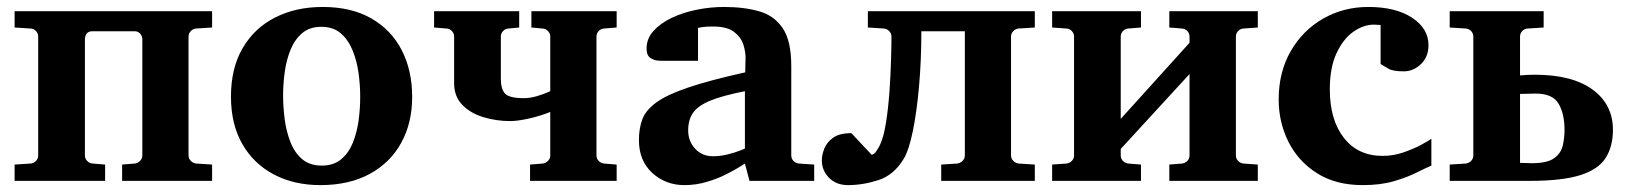

<svg xmlns="http://www.w3.org/2000/svg" viewBox="-20 -520 4688 552"><path d="M589.8 0H331.1V-46.9L367.2 -49.8Q376 -50.8 382.6 -57.4Q389.2 -64 389.2 -73.2V-407.2Q389.2 -416 383.1 -423.1Q377 -430.2 367.2 -430.2H246.1Q233.9 -430.2 229 -423.1Q224.1 -416 224.1 -407.2V-73.2Q224.1 -64 230.5 -57.4Q236.8 -50.8 246.1 -49.8L282.2 -46.9V0H22V-46.9L67.9 -49.8Q77.1 -50.8 83.5 -57.4Q89.8 -64 89.8 -73.2V-415Q89.8 -423.8 83.5 -430.7Q77.1 -437.5 67.9 -438L22 -440.9V-487.8H589.8V-440.9L543.9 -438Q535.2 -437.5 528.6 -430.7Q522 -423.8 522 -415V-73.2Q522 -64 528.6 -57.4Q535.2 -50.8 543.9 -49.8L589.8 -46.9Z M1165 -241.2Q1165 -166.5 1133.5 -109.4Q1102.1 -52.2 1043 -20Q983.9 12.2 900.9 12.2Q825.2 12.2 767.1 -18.6Q709 -49.3 676.5 -106.2Q644 -163.1 644 -242.2Q644 -324.2 677.7 -381.8Q711.4 -439.5 771 -469.7Q830.6 -500 907.7 -500Q990.2 -500 1047.6 -467Q1105 -434.1 1135 -375.7Q1165 -317.4 1165 -241.2ZM1015.6 -242.2Q1015.6 -273.9 1011 -308.8Q1006.3 -343.8 994.1 -374.3Q981.9 -404.8 960.2 -423.8Q938.5 -442.9 903.8 -442.9Q870.1 -442.9 848.6 -424.6Q827.1 -406.2 815.2 -376.7Q803.2 -347.2 798.6 -312.7Q793.9 -278.3 793.9 -246.1Q793.9 -213.9 798.3 -178.7Q802.7 -143.6 814.5 -112.8Q826.2 -82 848.1 -63Q870.1 -43.9 904.8 -43.9Q939 -43.9 960.7 -62Q982.4 -80.1 994.4 -109.6Q1006.3 -139.2 1011 -173.8Q1015.6 -208.5 1015.6 -242.2Z M1752.9 0H1503.9V-46.9L1540 -49.8Q1548.8 -50.8 1555.4 -57.4Q1562 -64 1562 -73.2V-198.2Q1535.2 -187 1501.7 -179.4Q1468.3 -171.9 1446.8 -171.9Q1407.7 -171.9 1370.6 -182.9Q1333.5 -193.8 1309.6 -218Q1285.6 -242.2 1285.6 -280.8V-415Q1285.6 -423.8 1279.3 -430.7Q1272.9 -437.5 1263.7 -438L1228 -440.9V-487.8H1472.7V-440.9L1441.9 -438Q1432.6 -437.5 1426.3 -430.7Q1419.9 -423.8 1419.9 -415V-293.9Q1419.9 -264.2 1431.9 -251Q1443.8 -237.8 1486.8 -237.8Q1503.4 -237.8 1523.2 -243.4Q1543 -249 1562 -257.8V-415Q1562 -423.8 1555.4 -430.7Q1548.8 -437.5 1540 -438L1507.8 -440.9V-487.8H1752.9V-440.9L1716.8 -438Q1707.5 -437.5 1701.2 -430.7Q1694.8 -423.8 1694.8 -415V-73.2Q1694.8 -64 1701.2 -57.4Q1707.5 -50.8 1716.8 -49.8L1752.9 -46.9Z M2320.8 0H2134.8L2121.6 -49.8Q2121.6 -49.8 2106.9 -40.5Q2092.3 -31.2 2067.6 -18.8Q2043 -6.3 2012 2.9Q1981 12.2 1947.8 12.2Q1893.6 12.2 1855.2 -22.9Q1816.9 -58.1 1816.9 -117.2Q1816.9 -150.9 1826.7 -177Q1836.4 -203.1 1866.7 -225.3Q1897 -247.6 1958.3 -268.3Q2019.5 -289.1 2122.6 -312Q2122.6 -323.2 2123 -337.2Q2123.5 -351.1 2123.5 -351.1Q2124 -370.1 2117.2 -391.6Q2110.4 -413.1 2090.1 -428.5Q2069.8 -443.8 2029.8 -443.8Q2009.3 -443.8 1998 -441.9Q1986.8 -439.9 1986.8 -439.9V-345.2H1883.8Q1883.8 -345.2 1872.6 -345.7Q1861.3 -346.2 1850.1 -353.3Q1838.9 -360.4 1838.9 -380.9Q1838.9 -408.7 1858.4 -430.7Q1877.9 -452.6 1910.4 -468.3Q1942.9 -483.9 1982.4 -491.9Q2022 -500 2061.5 -500Q2119.1 -500 2162.6 -487.5Q2206.1 -475.1 2230.5 -438.7Q2254.9 -402.3 2254.9 -330.1V-73.2Q2254.9 -64 2261.2 -57.4Q2267.6 -50.8 2276.9 -49.8L2320.8 -46.9ZM2121.6 -92.8V-257.8Q2057.1 -245.1 2021.7 -230.5Q1986.3 -215.8 1972.4 -195.6Q1958.5 -175.3 1958.5 -145Q1958.5 -114.3 1978.5 -92.5Q1998.5 -70.8 2029.8 -70.8Q2051.3 -70.8 2072.5 -76.2Q2093.8 -81.5 2107.7 -87.2Q2121.6 -92.8 2121.6 -92.8Z M2955.1 0H2686V-46.9L2731.9 -49.8Q2740.7 -50.8 2747.3 -57.4Q2753.9 -64 2753.9 -73.2V-430.2H2628.9Q2628.9 -347.2 2622.3 -272.7Q2615.7 -198.2 2604.5 -143.6Q2593.3 -88.9 2579.1 -64.9Q2550.8 -17.1 2506.1 -2.4Q2461.4 12.2 2418 12.2Q2384.3 12.2 2363.5 -8.8Q2342.8 -29.8 2342.8 -59.1Q2342.8 -74.7 2349.9 -92.8Q2356.9 -110.8 2375.2 -124Q2393.6 -137.2 2427.7 -137.2L2485.8 -75.2Q2492.7 -75.2 2499.8 -85.9Q2506.8 -96.7 2509.8 -103Q2520.5 -125.5 2527.1 -166.7Q2533.7 -208 2537.1 -255.6Q2540.5 -303.2 2541.7 -346.2Q2543 -389.2 2543 -415Q2543 -423.8 2536.4 -430.7Q2529.8 -437.5 2521 -438L2475.1 -440.9V-487.8H2955.1V-440.9L2908.7 -438Q2899.9 -437.5 2893.3 -430.7Q2886.7 -423.8 2886.7 -415V-73.2Q2886.7 -64 2893.3 -57.4Q2899.9 -50.8 2908.7 -49.8L2955.1 -46.9Z M3596.2 0H3341.8V-46.9L3377.9 -49.8Q3387.2 -50.8 3393.6 -57.4Q3399.9 -64 3399.9 -73.2V-307.1L3202.1 -91.8V-73.2Q3202.1 -64 3208.5 -57.4Q3214.8 -50.8 3224.1 -49.8L3260.3 -46.9V0H3004.9V-46.9L3045.9 -49.8Q3055.2 -50.8 3061.5 -57.4Q3067.9 -64 3067.9 -73.2V-415Q3067.9 -423.8 3061.5 -430.7Q3055.2 -437.5 3045.9 -438L3004.9 -440.9V-487.8H3260.3V-440.9L3224.1 -438Q3214.8 -437.5 3208.5 -430.7Q3202.1 -423.8 3202.1 -415V-178.2L3399.9 -397V-415Q3399.9 -423.8 3393.6 -430.7Q3387.2 -437.5 3377.9 -438L3341.8 -440.9V-487.8H3596.2V-440.9L3555.2 -438Q3545.9 -437.5 3539.6 -430.7Q3533.2 -423.8 3533.2 -415V-73.2Q3533.2 -64 3539.6 -57.4Q3545.9 -50.8 3555.2 -49.8L3596.2 -46.9Z M4095.2 -43.9Q4078.1 -36.6 4051.3 -23.2Q4024.4 -9.8 3986.6 1.2Q3948.7 12.2 3897.9 12.2Q3820.3 12.2 3766.4 -22Q3712.4 -56.2 3684.3 -112.3Q3656.2 -168.5 3656.2 -233.9Q3656.2 -313 3690.9 -373Q3725.6 -433.1 3784.2 -466.6Q3842.8 -500 3914.1 -500Q3992.7 -500 4039.8 -469Q4086.9 -438 4086.9 -390.1Q4086.9 -356.4 4065.2 -335.7Q4043.5 -314.9 4016.1 -314.9Q3984.9 -314.9 3972.2 -322.3Q3959.5 -329.6 3949.2 -335.9V-448.2Q3942.9 -448.2 3939.2 -448.7Q3935.5 -449.2 3930.2 -449.2Q3899.9 -449.2 3870.6 -428.5Q3841.3 -407.7 3822.3 -366.5Q3803.2 -325.2 3803.2 -263.2Q3803.2 -175.3 3843.8 -123.5Q3884.3 -71.8 3955.1 -71.8Q3985.8 -71.8 4015.4 -82Q4044.9 -92.3 4066.9 -104.2Q4088.9 -116.2 4095.2 -121.1Z M4147.9 0V-46.9L4193.8 -49.8Q4203.1 -50.8 4209.5 -57.4Q4215.8 -64 4215.8 -73.2V-415Q4215.8 -423.8 4209.5 -430.7Q4203.1 -437.5 4193.8 -438L4147.9 -440.9V-487.8H4418V-440.9L4372.1 -438Q4362.8 -437.5 4356.4 -430.7Q4350.1 -423.8 4350.1 -415V-303.2Q4358.9 -304.2 4371.3 -304.7Q4383.8 -305.2 4392.1 -305.2Q4500 -305.2 4558.6 -262.5Q4617.2 -219.7 4617.2 -147Q4617.2 -99.1 4596.4 -66.2Q4575.7 -33.2 4523.7 -16.6Q4471.7 0 4377.9 0Q4357.4 0 4345.2 0Q4333 0 4321 0Q4309.1 0 4290 0Q4271 0 4237.5 0Q4204.1 0 4147.9 0ZM4383.8 -50.8Q4427.7 -50.8 4447.5 -64.7Q4467.3 -78.6 4472.7 -100.6Q4478 -122.6 4478 -147Q4478 -192.9 4460.9 -221.9Q4443.8 -251 4395 -251Q4390.1 -251 4373.8 -250.5Q4357.4 -250 4350.1 -250V-51.8Q4354 -51.8 4366.5 -51.3Q4378.9 -50.8 4383.8 -50.8Z"/></svg>

Font: Charis
Style: Bold
Weight: 700
Designer: Walt Agee, Miriam Martin, Annie Olsen, Victor Gaultney, Lorna Priest, Alan Ward, Bob Hallissy, Martin Hosken, Sharon Cor
Foundry: SIL Global
Version: Version 7.000